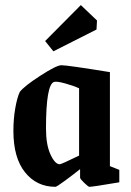

<svg xmlns="http://www.w3.org/2000/svg" viewBox="-20 -718 509 748"><path d="M188 -518.1 155.8 -558.1 294.9 -698.2 357.9 -638.2 356 -603ZM195.8 9.8Q123 9.8 77.6 -46.6Q32.2 -103 32.2 -208Q32.2 -253.9 39.3 -295.4Q46.4 -336.9 57.1 -359.9Q74.7 -382.8 137.5 -423.3Q200.2 -463.9 219.2 -463.9Q242.7 -463.9 408.2 -437V-70.8L444.8 -56.2V-7.8Q341.3 9.8 328.1 9.8Q324.2 9.8 308.1 -5.6Q292 -21 292 -25.9V-59.1Q264.6 -37.1 232.7 -13.7Q200.7 9.8 195.8 9.8ZM212.9 -78.1Q218.8 -78.1 288.1 -111.8V-374Q265.6 -384.3 233.6 -393.1Q201.7 -401.9 190.9 -398.9Q159.2 -389.6 159.2 -216.8Q159.2 -153.8 176.8 -116Q194.3 -78.1 212.9 -78.1Z"/></svg>

Font: Grenze SemiBold
Style: Regular
Weight: 600
Designer: Renata Polastri
Foundry: Omnibus-Type
Version: Version 1.002;PS 001.002;hotconv 1.0.88;makeotf.lib2.5.64775